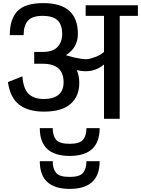

<svg xmlns="http://www.w3.org/2000/svg" viewBox="-20 -764 907 1235"><path d="M750 0V-662H867V-730H531V-662H649V-430Q624 -409 596 -398.5Q568 -388 549.5 -384.5Q531 -381 497.5 -386.5Q464 -392 453.5 -395Q443 -398 404 -409Q481 -458 481 -546Q481 -744 259 -744Q142 -744 92.5 -693Q43 -642 43 -538H132Q132 -600 160 -631Q188 -662 253 -662Q322 -662 351 -632.5Q380 -603 380 -547Q380 -493 349.5 -461.5Q319 -430 256 -430H200V-354H255Q389 -354 389 -235Q389 -128 260 -127Q197 -128 163.5 -161Q130 -194 124 -273L31 -236Q45 -136 103 -91Q161 -46 263 -46Q377 -46 433.5 -95Q490 -144 490 -231Q490 -276 474 -313Q576 -288 649 -349V0ZM621 60Q621 239 428 239Q236 239 236 60H319Q319 108 340.5 134.5Q362 161 428 161Q493 161 514.5 134.5Q536 108 536 60ZM621 273Q621 451 428 451Q236 451 236 273H319Q319 321 340.5 347.5Q362 374 428 374Q493 374 514.5 347.5Q536 321 536 273Z"/></svg>

Font: Glegoo
Style: Bold
Weight: 700
Version: Version 2.0.1; ttfautohint (v0.9) -r 48 -G 60